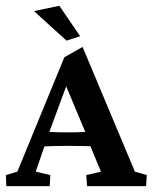

<svg xmlns="http://www.w3.org/2000/svg" viewBox="-21 -634 520 654"><path d="M0.5 0 -1 -37.6 38.1 -49.3 198.2 -439 260.3 -474.1 438.5 -49.3 479 -37.6 476.6 0H275.4L272.9 -37.6L322.8 -49.3L279.8 -153.3L271.5 -179.7L191.9 -370.1L213.9 -365.7L146 -181.6L138.2 -158.2L100.6 -49.3L150.4 -37.6L148.4 0ZM119.6 -134.8V-186Q135.3 -185.5 156.2 -184.3Q177.2 -183.1 210.4 -183.1Q242.7 -183.1 264.6 -184.3Q286.6 -185.5 301.8 -186V-135.7Q284.7 -135.7 262.7 -136.5Q240.7 -137.2 210.4 -137.2Q179.7 -137.2 158.4 -136.5Q137.2 -135.7 119.6 -134.8ZM205.6 -495.6 94.7 -596.2 181.2 -614.3 252 -510.7Z"/></svg>

Font: Lateef SemiBold
Style: Regular
Weight: 600
Designer: SIL International
Foundry: SIL International
Version: Version 4.200